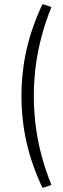

<svg xmlns="http://www.w3.org/2000/svg" viewBox="-20 -737 309 948"><path d="M190 191Q137 79 111.5 -32.5Q86 -144 86 -263Q86 -382 111.5 -493.5Q137 -605 190 -717L234 -702Q205 -631 185.5 -558Q166 -485 156.5 -411.5Q147 -338 147 -263Q147 -188 156.5 -114Q166 -40 185.5 32.5Q205 105 234 176Z"/></svg>

Font: Nunito Sans 10pt Condensed Light
Style: Regular
Weight: 300
Width: 3
Designer: Vernon Adams
Foundry: Vernon Adams
Version: Version 3.101;gftools[0.9.27]